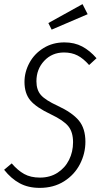

<svg xmlns="http://www.w3.org/2000/svg" viewBox="-25 -902 489 933"><path d="M444 -619 408 -586Q380 -618 351.5 -632.5Q323 -647 286 -647Q228 -647 190 -606.5Q152 -566 152 -507Q152 -465 174 -440Q196 -415 255 -388Q326 -355 358 -316.5Q390 -278 390 -213Q390 -156 363.5 -104.5Q337 -53 286.5 -21Q236 11 168 11Q112 11 70.5 -11.5Q29 -34 -5 -77L32 -108Q61 -74 92.5 -56.5Q124 -39 169 -39Q218 -39 254.5 -62.5Q291 -86 310.5 -125Q330 -164 330 -211Q330 -260 307 -288.5Q284 -317 223 -346Q151 -380 122.5 -414Q94 -448 94 -504Q94 -552 118 -596.5Q142 -641 186.5 -668.5Q231 -696 288 -696Q337 -696 374.5 -676Q412 -656 444 -619ZM376 -882 401 -833 226 -758 210 -790Z"/></svg>

Font: Fira Sans Extra Condensed Light
Style: Italic
Weight: 300
Width: 3
Italic angle: -8°
Designer: Carrois Corporate & Edenspiekermann AG
Foundry: Carrois Corporate GbR & Edenspiekermann AG
Version: Version 4.203